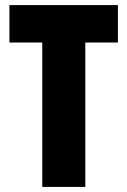

<svg xmlns="http://www.w3.org/2000/svg" viewBox="-20 -734 500 754"><path d="M315 0H146V-567H17V-714H443V-567H315Z"/></svg>

Font: Noto Sans Khmer UI ExtraCondensed Black
Style: Regular
Weight: 900
Width: 2
Designer: Danh Hong and the Monotype Design Team
Foundry: Monotype Imaging Inc.
Version: Version 2.002; ttfautohint (v1.8.4.7-5d5b)